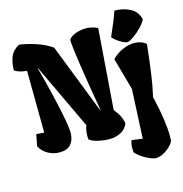

<svg xmlns="http://www.w3.org/2000/svg" viewBox="-141 -941 1227 1284"><g transform="rotate(-15 472.5 -299.5)"><path d="M504.9 -192.9Q430.7 -623.5 430.7 -698.2Q436.5 -710.9 455.1 -722.2Q473.6 -733.4 499 -740Q524.4 -746.6 549.8 -746.6Q570.8 -746.6 594.2 -741Q617.7 -735.4 631.8 -725.6L589.8 -169.9Q612.3 -142.6 624.5 -119.6Q636.7 -96.7 642.6 -64Q627 -26.4 592.5 -8.1Q558.1 10.3 512.2 10.3Q475.6 10.3 435.8 1.2Q396 -7.8 376 -23.9Q374.5 -32.2 374.5 -45.4Q374.5 -64.9 377.7 -85.7Q380.9 -106.4 387.2 -119.6L173.8 -571.3L171.4 -570.3Q181.2 -538.1 203.1 -451.4Q225.1 -364.7 245.4 -271.5Q265.6 -178.2 271.5 -121.1Q272.5 -106.4 272.5 -99.1Q272.5 -49.8 247.3 -20Q222.2 9.8 168.9 9.8Q125 9.8 87.4 -11.7Q49.8 -33.2 32.7 -69.3L47.9 -148.9L102.1 -144.5L98.1 -573.7Q75.2 -575.2 53 -581.3Q30.8 -587.4 13.7 -598.6Q13.7 -651.4 30 -691.9Q46.4 -732.4 91.3 -756.3Q139.2 -750.5 202.1 -730.5Q265.1 -710.4 313.5 -676.3L502.9 -190.9ZM797.4 -585Q814.9 -587.9 843.8 -608.4Q872.6 -628.9 898.7 -656.5Q924.8 -684.1 935.1 -705.6Q921.9 -762.2 873.8 -786.9Q825.7 -811.5 766.6 -811.5Q743.7 -744.6 699.2 -645Q716.8 -624 748 -604.7Q779.3 -585.4 797.4 -585ZM867.7 -182.1Q908.2 -4.9 908.2 93.8Q908.2 114.7 907.2 124Q905.3 138.2 884.8 159.9Q864.3 181.6 835.2 197.8Q806.2 213.9 778.3 213.9Q751 209 723.6 195.3Q696.3 181.6 675.3 165.5Q654.3 149.4 645 137.2Q643.6 119.1 643.6 106.9Q643.6 93.3 645.5 82Q647.5 70.8 651.9 55.2Q661.6 55.7 680.9 58.6Q700.2 61.5 709.5 62.5L728 65.4L744.1 -275.9L682.1 -497.1Q697.3 -515.1 722.7 -531.5Q748 -547.9 778.6 -557.9Q809.1 -567.9 838.4 -567.9Q886.7 -567.9 918.9 -539.6L917 -520.5Q893.1 -301.3 871.6 -209L867.7 -191.9L865.7 -181.2Z"/></g></svg>

Font: Fruktur
Style: Regular
Weight: 400
Designer: Viktoriya Grabowska
Foundry: Viktoriya Grabowska
Version: Version 1.004; ttfautohint (v1.4.1)